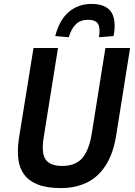

<svg xmlns="http://www.w3.org/2000/svg" viewBox="-20 -950 689 980"><path d="M291 10Q219 10 173.5 -8Q128 -26 103.5 -59Q79 -92 73.5 -138Q68 -184 76 -240L151 -705H276L203 -249Q190 -167 213.5 -135Q237 -103 297 -103Q365 -103 399.5 -142.5Q434 -182 448 -266L518 -705H644L573 -259Q558 -165 519 -105Q480 -45 422 -17.5Q364 10 291 10ZM331 -760 262 -766Q283 -848 331 -889Q379 -930 448 -930Q495 -930 523.5 -912Q552 -894 561 -857.5Q570 -821 560 -766L485 -760Q493 -803 481.5 -826Q470 -849 429 -849Q391 -849 367.5 -826.5Q344 -804 331 -760Z"/></svg>

Font: Nunito Sans 7pt Condensed
Style: Bold Italic
Weight: 700
Width: 3
Italic angle: -9°
Designer: Vernon Adams
Foundry: Vernon Adams
Version: Version 3.101;gftools[0.9.27]